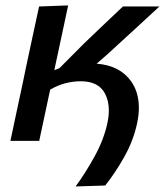

<svg xmlns="http://www.w3.org/2000/svg" viewBox="-20 -521 610 710"><path d="M259.5 168.5Q295 120.5 329.5 58Q364 -4.5 377 -65.5Q382.5 -90.5 382.5 -112.5Q382.5 -149 367.5 -176.5Q343 -220.5 279 -220.5Q250 -220.5 221.2 -213Q192.5 -205.5 165.5 -189.5Q154.5 -137.5 145 -93.5Q135.5 -49 125 0H18.5Q30 -54.5 40.8 -105Q51.5 -155.5 65 -218L76 -271.5Q90.5 -338 101.5 -390.5Q112.5 -443 124.5 -497L232 -501Q220.5 -446.5 209.2 -393.8Q198 -341 185.5 -283.5L181 -261.5Q190.5 -265.5 200 -269L291.5 -361Q327 -395 363 -429.2Q399 -463.5 434.5 -497H569.5Q521.5 -453 474 -409Q426 -365 377.5 -320.5L337.5 -285.5Q423.5 -279 465.5 -219.5Q493.5 -179 493.5 -123Q493.5 -95.5 487 -65Q473 0 439.2 59.8Q405.5 119.5 369 165Z"/></svg>

Font: Heraclito Medium
Style: Italic
Weight: 500
Italic angle: -12°
Designer: Kostas Bartsokas (font) & Cristiano Sobral (main changes)
Foundry: Kostas Bartsokas (font) & Cristiano Sobral (main changes)
Version: Version 1.00;July 8, 2020;FontCreator 13.0.0.2655 64-bit